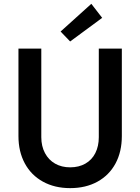

<svg xmlns="http://www.w3.org/2000/svg" viewBox="-20 -973 731 1001"><path d="M76.2 -263.7V-719.7H195.3V-257.8Q195.3 -210.9 214.4 -175Q233.4 -139.2 267.3 -119.9Q301.3 -100.6 345.7 -100.6Q391.1 -100.6 425 -119.9Q459 -139.2 477.1 -175Q495.1 -210.9 495.1 -257.8V-719.7H615.2V-263.7Q615.2 -182.1 582.3 -120.8Q549.3 -59.6 488.3 -25.9Q427.2 7.8 345.7 7.8Q265.1 7.8 203.9 -25.9Q142.6 -59.6 109.4 -121.1Q76.2 -182.6 76.2 -263.7ZM295.9 -808.6 456.1 -953.1 512.7 -879.9 345.7 -756.8Z"/></svg>

Font: Reddit Sans Chocolate SemiBold
Style: Regular
Weight: 600
Designer: Stephen Hutchings
Foundry: Reddit
Version: Version 1.011